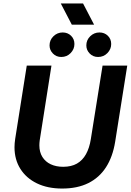

<svg xmlns="http://www.w3.org/2000/svg" viewBox="-20 -1080 757 1112"><path d="M340 12Q256 12 194 -18Q132 -48 98 -102Q64 -156 64 -227Q64 -239 65 -251Q66 -263 68 -276L135 -700H278L210 -267Q209 -260 208.5 -252.5Q208 -245 208 -238Q208 -199 225.5 -171Q243 -143 274 -128.5Q305 -114 346 -114Q393 -114 425.5 -132.5Q458 -151 478 -187Q498 -223 506 -274L574 -700H717L647 -259Q633 -172 594 -111.5Q555 -51 491.5 -19.5Q428 12 340 12ZM548 -750Q519 -750 499.5 -770Q480 -790 480 -817Q480 -848 502.5 -870Q525 -892 556 -892Q585 -892 604.5 -873Q624 -854 624 -825Q624 -795 602 -772.5Q580 -750 548 -750ZM335 -750Q306 -750 286.5 -770Q267 -790 267 -817Q267 -848 289.5 -870Q312 -892 343 -892Q372 -892 391.5 -873Q411 -854 411 -825Q411 -795 389 -772.5Q367 -750 335 -750ZM396 -937 332 -1060H461L525 -937Z"/></svg>

Font: MuseoModerno Thin SemiBold
Style: Italic
Weight: 600
Italic angle: -9°
Version: Version 1.003